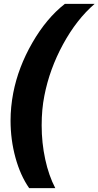

<svg xmlns="http://www.w3.org/2000/svg" viewBox="-20 -813 513 1000"><path d="M35 -185Q35 -256 49 -329Q75 -463 148.5 -590.5Q222 -718 318 -793H473Q379 -712 308.5 -582.5Q238 -453 211 -314Q197 -244 197 -160Q197 -69 215.5 16.5Q234 102 268 167H132Q86 101 60.5 8Q35 -85 35 -185Z"/></svg>

Font: Mona Sans ExtraBold
Style: Italic
Weight: 800
Italic angle: -11.7°
Designer: Deni Anggara
Foundry: GitHub
Version: Version 2.000